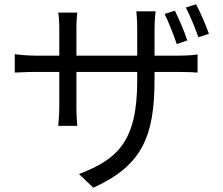

<svg xmlns="http://www.w3.org/2000/svg" viewBox="-20 -813 1040 897"><path d="M855 -624C842 -665 815 -727 797 -763L749 -748C768 -710 791 -650 806 -607ZM702 -553V-678C702 -717 706 -750 707 -760H617C618 -750 621 -717 621 -678V-553H337V-682C337 -716 340 -745 341 -754H252C254 -745 257 -714 257 -681V-553H149C107 -553 58 -558 49 -560V-474C60 -474 105 -477 149 -477H257V-315C257 -277 253 -234 252 -225H341C340 -234 337 -278 337 -315V-477H621V-435C621 -155 531 -69 349 0L416 64C644 -39 702 -176 702 -442V-477H812C856 -477 892 -475 903 -474V-559C889 -556 856 -553 811 -553ZM848 -778C868 -741 891 -683 907 -639L956 -655C942 -696 915 -757 896 -793Z"/></svg>

Font: Squished Noto Sans CJK JP Regular
Style: Regular
Weight: 400
Designer: Ryoko NISHIZUKA (kana & ideographs); Paul D. Hunt (Latin, Greek & Cyrillic); Wenlong ZHANG (bopomofo); Sandoll Communica
Foundry: Adobe Systems Incorporated
Version: Version 1.004;PS 1.004;hotconv 1.0.82;makeotf.lib2.5.63406